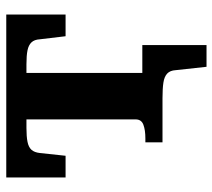

<svg xmlns="http://www.w3.org/2000/svg" viewBox="-54 -498 695 628"><g transform="rotate(-90 294.0 -183.5)"><path d="M143 0V-56H156Q183 -56 200.5 -62.5Q218 -69 218 -88V-511H370V0ZM461 144H390L379 43Q378 25 368 15.5Q358 6 338.5 3Q319 0 287 0H235V-66H461ZM480 -401Q479 -419 470 -428.5Q461 -438 444 -441.5Q427 -445 398 -445H190Q162 -445 144.5 -441.5Q127 -438 118.5 -428.5Q110 -419 108 -401L99 -317H28V-511H561V-317H490Z"/></g></svg>

Font: Roboto Serif 28pt SemiBold
Style: Regular
Weight: 600
Designer: Greg Gazdowicz
Foundry: Commercial Type
Version: Version 1.008